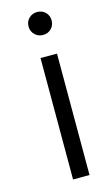

<svg xmlns="http://www.w3.org/2000/svg" viewBox="-106 -701 423 742"><g transform="rotate(-15 105.0 -330.5)"><path d="M90.3 0V-485.8H156.2V0ZM77.1 -615.2Q77.1 -635.3 90.6 -648.2Q104 -661.1 123.5 -661.1Q143.1 -661.1 156.2 -648.2Q169.4 -635.3 169.4 -615.2Q169.4 -595.7 156.2 -582.5Q143.1 -569.3 123.5 -569.3Q104 -569.3 90.6 -582.5Q77.1 -595.7 77.1 -615.2Z"/></g></svg>

Font: Potro Sans Bangla
Style: Regular
Weight: 400
Designer: Jayed Ahsan Saad
Foundry: Codepotro
Version: Potro Sans Bangla; Version 0.905